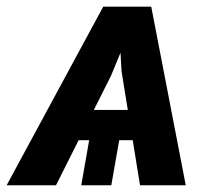

<svg xmlns="http://www.w3.org/2000/svg" viewBox="-70 -548 633 568"><path d="M258.3 -323.7 95.7 0H-50.3L235.4 -528.3H342.8ZM344.2 0 289.6 -336.9 278.8 -528.3H377.4L479.5 0ZM430.7 -222.7 415 -133.3H68.4L84 -222.7ZM291 -180.7 259.3 0H170.4L202.1 -180.7Z"/></svg>

Font: Roboto
Style: Bold Italic
Weight: 700
Italic angle: -12°
Designer: Christian Robertson
Foundry: Google
Version: Version 3.0